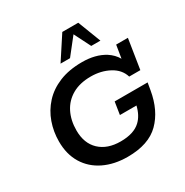

<svg xmlns="http://www.w3.org/2000/svg" viewBox="-183 -948 1063 1105"><g transform="rotate(-30 348.0 -395.5)"><path d="M351 10Q262 10 194 -23Q126 -56 88.5 -117.5Q51 -179 51 -264Q51 -329 72 -388.5Q93 -448 135.5 -494.5Q178 -541 242.5 -567.5Q307 -594 394 -594Q483 -594 544 -556Q581 -532 601 -497L615 -583H693L662 -386H588Q572 -439 518 -468Q464 -497 396 -497Q323 -497 272.5 -468Q222 -439 196 -387.5Q170 -336 170 -269Q170 -183 221 -135Q272 -87 360 -87Q448 -87 492 -129Q527 -162 541 -221H431L444 -304H663L655 -257Q634 -133 562 -61.5Q490 10 351 10ZM283 -648 383 -801H489L548 -648H487L432 -757L346 -648Z"/></g></svg>

Font: Rokkitt SemiBold SemiBold
Style: Italic
Weight: 600
Italic angle: -9°
Version: Version 3.103